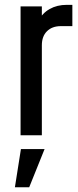

<svg xmlns="http://www.w3.org/2000/svg" viewBox="-20 -572 329 812"><path d="M67 0V-545H157V-463L141 -482Q159 -516.5 190.2 -534Q221.5 -551.5 262 -551.5H286V-461.5H237.5Q200.5 -461.5 178.8 -440Q157 -418.5 157 -380.5V0ZM43 220 68.5 58.5H168.5L103.5 220Z"/></svg>

Font: Mohave Light Medium
Style: Regular
Weight: 500
Version: Version 2.003